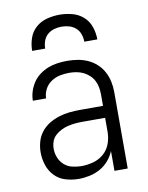

<svg xmlns="http://www.w3.org/2000/svg" viewBox="-84 -801 669 870"><g transform="rotate(-10 250.0 -366.0)"><path d="M208 8Q178 8 148.5 -0.5Q119 -9 98 -30.5Q77 -52 67.5 -81Q58 -110 58 -140Q58 -165 65 -189.5Q72 -214 87.5 -233.5Q103 -253 124.5 -266Q146 -279 170 -286.5Q194 -294 218.5 -296.5Q243 -299 268 -299H373V-352Q373 -368 370 -384.5Q367 -401 359.5 -415.5Q352 -430 339.5 -441.5Q327 -453 312.5 -460Q298 -467 281.5 -470Q265 -473 248 -473Q226 -473 204.5 -468.5Q183 -464 164.5 -451.5Q146 -439 135.5 -419Q125 -399 125 -377H64Q64 -399 71 -420.5Q78 -442 90.5 -460.5Q103 -479 121.5 -492.5Q140 -506 160.5 -514Q181 -522 203.5 -525Q226 -528 248 -528Q273 -528 297 -524Q321 -520 343 -510Q365 -500 383 -483.5Q401 -467 412.5 -445.5Q424 -424 429 -400Q434 -376 434 -352V0H373V-91Q363 -67 346 -47.5Q329 -28 306.5 -15.5Q284 -3 258.5 2.5Q233 8 208 8ZM230 -47Q257 -47 284.5 -54.5Q312 -62 333 -80.5Q354 -99 363.5 -125.5Q373 -152 373 -180V-244H268Q252 -244 235 -242.5Q218 -241 201.5 -237Q185 -233 170 -225.5Q155 -218 142.5 -206.5Q130 -195 124.5 -179Q119 -163 119 -146Q119 -125 127 -105Q135 -85 151 -71Q167 -57 188 -52Q209 -47 230 -47ZM100 -600Q100 -629 109.5 -657.5Q119 -686 141 -705.5Q163 -725 192 -732.5Q221 -740 250 -740Q279 -740 308 -732.5Q337 -725 359 -705.5Q381 -686 390.5 -657.5Q400 -629 400 -600H340Q340 -618 334 -635Q328 -652 315 -663.5Q302 -675 285 -680Q268 -685 250 -685Q232 -685 215 -680Q198 -675 185 -663.5Q172 -652 166 -635Q160 -618 160 -600Z"/></g></svg>

Font: Iosevka SS04 Light
Style: Regular
Weight: 300
Monospace: yes
Designer: Belleve Invis
Foundry: Belleve Invis
Version: Version 19.0.0; ttfautohint (v1.8.4)